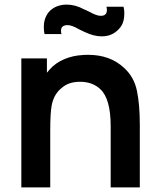

<svg xmlns="http://www.w3.org/2000/svg" viewBox="-20 -817 692 837"><path d="M174 -668.5Q171 -683.5 171 -699Q171 -729.5 183.5 -751Q192.5 -767.5 208.2 -778.5Q224 -789.5 241.5 -793.5Q254 -797 270 -797Q308 -797 345 -777Q349 -775.5 355.2 -772.5Q361.5 -769.5 370 -765.5Q401 -748 419 -748Q446 -748 446 -773Q446 -783 444 -787.5H518.5Q522 -775 522 -758.5Q522 -725.5 509.5 -705Q499 -688.5 483.2 -677Q467.5 -665.5 450 -661.5Q437 -658.5 423 -658.5Q389 -658.5 348 -678L326 -688.5Q293.5 -707.5 275 -707.5Q246 -707.5 246 -683.5Q246 -673 248 -668.5ZM589.5 -272V0H462.5V-266.5Q462.5 -386.5 417.5 -428Q383.5 -460.5 329 -460.5Q279.5 -460.5 250 -434.5Q214.5 -407.5 205 -356Q199 -323.5 199 -245V0H73V-562.5H184.5V-500L196 -513.5Q209 -528.5 225.5 -540Q242 -551.5 260.5 -559.2Q279 -567 299 -571.5Q319 -576 339.5 -577Q343.5 -577.5 349.8 -577.8Q356 -578 364.5 -578Q460 -578 521 -521Q564.5 -481.5 577 -421Q589.5 -361.5 589.5 -272Z"/></svg>

Font: Russisch Sans
Style: Bold
Weight: 700
Designer: Michael Sharanda (font) & Cristiano Sobral (main changes)
Foundry: Michael Sharanda
Version: Version 2.00;September 8, 2020;FontCreator 13.0.0.2681 64-bi